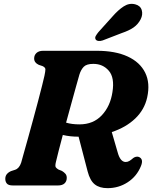

<svg xmlns="http://www.w3.org/2000/svg" viewBox="-20 -964 791 998"><path d="M712.5 -100.5Q691 -47.5 644 -16.8Q597 14 539 14Q497.5 14 472.8 -5.5Q448 -25 435.5 -73L388.5 -253.5Q343.5 -253.5 306.5 -262.5Q294 -216 284.5 -178.5Q275 -141 270.5 -121.5Q265.5 -100.5 270.2 -94.2Q275 -88 283.5 -83L302 -75.5Q313.5 -68.5 320.2 -60.5Q327 -52.5 327 -39.5Q327 -21.5 315.5 -10.8Q304 0 281.5 0H47Q24 0 15.8 -9.8Q7.5 -19.5 7.5 -34.5Q7.5 -50 16.5 -60Q25.5 -70 38.5 -75L58.5 -81.5Q80 -88.5 90 -118.5Q94 -133 103.5 -167Q113 -201 125.8 -246.5Q138.5 -292 152 -341.8Q165.5 -391.5 177.8 -437.8Q190 -484 198.8 -519.2Q207.5 -554.5 211 -570Q216 -593.5 216 -603.5Q216 -613.5 201 -620.5L181.5 -627Q157.5 -638 157.5 -660Q157.5 -677.5 169.8 -688.8Q182 -700 204 -700H483.5Q579 -700 643.2 -670.5Q707.5 -641 734.5 -586.5Q761.5 -532 745 -457.5Q731 -394 683 -348Q635 -302 561 -277.5L591.5 -172.5Q605 -122 633.5 -122Q644 -122 653.5 -128Q663 -134 672.5 -142.5Q677.5 -146.5 685.8 -148.8Q694 -151 701 -148.5Q728 -138 712.5 -100.5ZM392.5 -575.5Q387 -557 376.2 -517.8Q365.5 -478.5 351.5 -428.5Q337.5 -378.5 323.5 -326.5Q353.5 -317.5 393 -317.5Q465 -317.5 509.2 -364.8Q553.5 -412 564.5 -485.5Q576.5 -560 545.8 -596Q515 -632 465 -632Q430 -632 415.2 -616.8Q400.5 -601.5 392.5 -575.5ZM564 -877.5Q594 -912 623 -930.8Q652 -949.5 683 -941.5Q710 -934.5 716.8 -911.2Q723.5 -888 711 -863.5Q697.5 -837.5 674.2 -821.2Q651 -805 612.5 -792L514 -754Q502.5 -750 491.8 -751.2Q481 -752.5 477 -759.5Q472.5 -768 477.8 -777.2Q483 -786.5 491.5 -797Z"/></svg>

Font: Fraunces 9pt S050
Style: Bold Italic
Weight: 700
Italic angle: -16°
Version: Version 1.000; ttfautohint (v1.8.3)